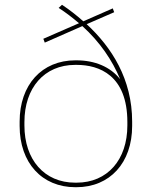

<svg xmlns="http://www.w3.org/2000/svg" viewBox="-20 -777 634 802"><path d="M167 -599 324 -668C398 -601 449 -525 482 -446C441 -498 376 -525 299 -525H295C155 -525 62 -423 62 -269V-251C62 -97 155 5 295 5H299C439 5 532 -97 532 -251V-269C532 -447 446 -580 342 -676L457 -726L451 -742L328 -688C299 -714 269 -737 239 -757L225 -744C256 -724 284 -702 310 -680L161 -615ZM294 -14C165 -14 82 -110 82 -253V-267C82 -410 165 -506 294 -506H300C394 -506 512 -463 512 -267V-253C512 -110 429 -14 300 -14Z"/></svg>

Font: Fixel Text Thin
Style: Regular
Weight: 100
Width: 4
Designer: AlfaBravo + MacPaw
Foundry: Kyrylo Tkachov, Marchela Mozhyna, Serhii Makarenko, Maria Weinstein, Zakhar Kryvoshyya
Version: Version 1.211